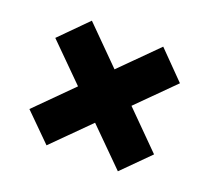

<svg xmlns="http://www.w3.org/2000/svg" viewBox="-101 -700 883 810"><g transform="rotate(20 340.5 -295.0)"><path d="M501.5 -15.6 61 -454.1 181.2 -575.2 620.6 -134.8ZM181.2 -15.6 61 -134.8 501.5 -575.2 620.6 -454.1Z"/></g></svg>

Font: Inter 28pt Black
Style: Regular
Weight: 900
Designer: Rasmus Andersson
Foundry: rsms
Version: Version 4.001;git-66647c0bb